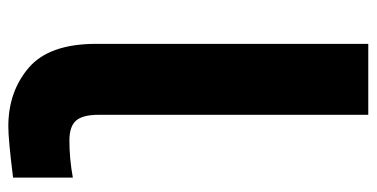

<svg xmlns="http://www.w3.org/2000/svg" viewBox="-230 -610 857 436"><g transform="rotate(90 198.0 -391.5)"><path d="M79.1 -181.6V-799.8H240.2V-187.5Q240.2 -151.4 253.4 -136.2Q266.6 -121.1 298.8 -121.1Q339.8 -121.1 382.8 -128.9V6.8Q296.9 17.6 266.6 17.6Q187.5 17.6 133.3 -28.8Q79.1 -75.2 79.1 -181.6Z"/></g></svg>

Font: Gothic A1 Black
Style: Regular
Weight: 900
Version: Version 2.50